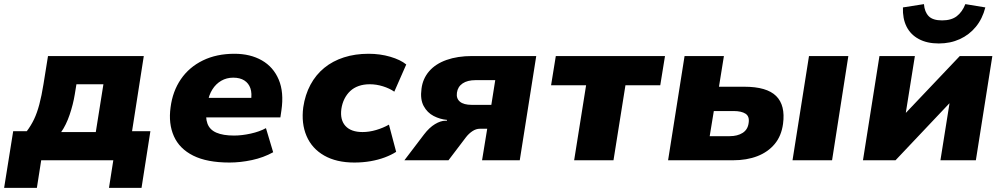

<svg xmlns="http://www.w3.org/2000/svg" viewBox="-38 -778 4872 932"><path d="M-18 134 26 -141H92Q113 -169 127.5 -199.5Q142 -230 153 -271.5Q164 -313 173 -369L195 -506H660L603 -141H692L649 134H491L512 0H162L141 134ZM259 -137H427L464 -369H333L325 -320Q317 -271 300 -221Q283 -171 259 -137Z M1076 11Q967 11 900 -22.5Q833 -56 806 -117Q779 -178 790 -257Q800 -335 840 -393.5Q880 -452 946.5 -484.5Q1013 -517 1100 -517Q1177 -517 1233 -485Q1289 -453 1315 -391.5Q1341 -330 1328 -242L1323 -208H935L950 -303H1192L1180 -288Q1186 -325 1177.5 -349.5Q1169 -374 1148 -387.5Q1127 -401 1094 -401Q1062 -401 1036 -386Q1010 -371 993 -344Q976 -317 970 -281L965 -255Q958 -208 969 -178Q980 -148 1012.5 -134Q1045 -120 1098 -120Q1136 -120 1179 -129.5Q1222 -139 1253 -156L1288 -39Q1241 -13 1185 -1Q1129 11 1076 11Z M1682 11Q1595 11 1535.5 -23Q1476 -57 1450 -118Q1424 -179 1434 -257Q1443 -318 1469 -366.5Q1495 -415 1536 -448.5Q1577 -482 1631.5 -499.5Q1686 -517 1751 -517Q1807 -517 1856.5 -502.5Q1906 -488 1934 -465L1876 -333Q1853 -349 1821 -359Q1789 -369 1757 -369Q1727 -369 1703 -360.5Q1679 -352 1662 -336Q1645 -320 1634 -298Q1623 -276 1619 -249Q1612 -196 1639 -166.5Q1666 -137 1722 -137Q1754 -137 1788 -147Q1822 -157 1850 -173L1885 -41Q1862 -26 1830 -14Q1798 -2 1760.5 4.5Q1723 11 1682 11Z M1925 0 2020 -125Q2046 -159 2073.5 -175.5Q2101 -192 2124 -192H2131L2132 -196Q2098 -199 2067 -215Q2036 -231 2018.5 -263.5Q2001 -296 2008 -347Q2014 -396 2045 -432Q2076 -468 2129.5 -487Q2183 -506 2254 -506H2565L2485 0H2302L2327 -153H2291Q2273 -153 2255.5 -141.5Q2238 -130 2224 -112L2139 0ZM2252 -269H2347L2366 -389H2271Q2231 -389 2207.5 -373Q2184 -357 2180 -328Q2176 -300 2194.5 -284.5Q2213 -269 2252 -269Z M2749 0 2807 -364H2637L2660 -506H3190L3167 -364H2998L2940 0Z M3205 0 3285 -506H3476L3452 -357H3575Q3684 -357 3729.5 -312Q3775 -267 3763 -177Q3755 -118 3722.5 -79Q3690 -40 3638.5 -20Q3587 0 3520 0ZM3407 -117H3504Q3542 -117 3567 -133Q3592 -149 3596 -181Q3601 -213 3581 -226Q3561 -239 3523 -239H3427ZM3809 0 3889 -506H4080L4001 0Z M4151 0 4231 -506H4403L4359 -231H4360L4621 -506H4779L4699 0H4527L4571 -276H4570L4309 0ZM4519 -567Q4462 -567 4422 -588.5Q4382 -610 4362.5 -649Q4343 -688 4345 -742L4447 -758Q4450 -720 4470 -699.5Q4490 -679 4535 -679Q4580 -679 4606.5 -699.5Q4633 -720 4648 -758L4745 -742Q4731 -687 4699 -648Q4667 -609 4621 -588Q4575 -567 4519 -567Z"/></svg>

Font: Nunito Sans 7pt Black
Style: Italic
Weight: 900
Italic angle: -9°
Version: Version 3.101;gftools[0.9.27]